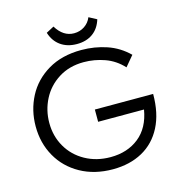

<svg xmlns="http://www.w3.org/2000/svg" viewBox="-127 -997 1054 1120"><g transform="rotate(-15 400.5 -437.0)"><path d="M405 -354H757Q757 -237 715 -155.5Q673 -74 596.5 -32Q520 10 418 10Q307 10 222.5 -37Q138 -84 92 -165.5Q46 -247 46 -348Q46 -445 89 -527.5Q132 -610 216 -660Q300 -710 418 -710Q498 -710 570.5 -685.5Q643 -661 699 -606L647 -544Q601 -594 539.5 -616Q478 -638 413 -638Q326 -638 261 -597Q196 -556 162 -489.5Q128 -423 128 -347Q128 -267 165.5 -202Q203 -137 270.5 -99.5Q338 -62 423 -62Q525 -62 594.5 -117.5Q664 -173 682 -280H405ZM250 -859 297 -884Q339 -815 404 -815Q439 -815 467 -833.5Q495 -852 508 -884L555 -859Q539 -806 500 -778Q461 -750 404 -750Q346 -750 306 -778.5Q266 -807 250 -859Z"/></g></svg>

Font: Tilda Sans
Style: Regular
Weight: 400
Designer: ParaType Ltd
Foundry: ParaType Ltd
Version: Version 1.002W